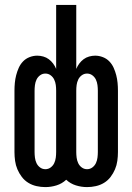

<svg xmlns="http://www.w3.org/2000/svg" viewBox="-20 -755 540 783"><path d="M165 8Q147 8 129 4Q111 0 95.5 -9.5Q80 -19 69 -33.5Q58 -48 51 -64.5Q44 -81 41.5 -99Q39 -117 39 -135V-385Q39 -401 40.5 -417Q42 -433 46 -448.5Q50 -464 56.5 -478.5Q63 -493 74 -504.5Q85 -516 100.5 -522Q116 -528 132 -528Q144 -528 156.5 -524.5Q169 -521 179 -513.5Q189 -506 196.5 -496Q204 -486 209 -474V-735H291V-474Q296 -486 303.5 -496Q311 -506 321 -513.5Q331 -521 343.5 -524.5Q356 -528 368 -528Q384 -528 399.5 -522Q415 -516 426 -504.5Q437 -493 443.5 -478.5Q450 -464 454 -448.5Q458 -433 459.5 -417Q461 -401 461 -385V-135Q461 -117 458.5 -99Q456 -81 449 -64.5Q442 -48 431 -33.5Q420 -19 404.5 -9.5Q389 0 371 4Q353 8 335 8Q312 8 289.5 1Q267 -6 250 -22Q233 -6 210.5 1Q188 8 165 8ZM335 -65Q347 -65 356.5 -72Q366 -79 371 -89.5Q376 -100 377.5 -112Q379 -124 379 -135V-385Q379 -396 377.5 -408Q376 -420 371 -430.5Q366 -441 356.5 -448Q347 -455 335 -455Q323 -455 313.5 -448Q304 -441 299 -430.5Q294 -420 292.5 -408.5Q291 -397 291 -385V-135Q291 -124 292.5 -112Q294 -100 299 -89.5Q304 -79 313.5 -72Q323 -65 335 -65ZM165 -65Q177 -65 186.5 -72Q196 -79 201 -89.5Q206 -100 207.5 -112Q209 -124 209 -135V-385Q209 -397 207.5 -408.5Q206 -420 201 -430.5Q196 -441 186.5 -448Q177 -455 165 -455Q153 -455 143.5 -448Q134 -441 129 -430.5Q124 -420 122.5 -408Q121 -396 121 -385V-135Q121 -124 122.5 -112Q124 -100 129 -89.5Q134 -79 143.5 -72Q153 -65 165 -65Z"/></svg>

Font: Iosevka Medium
Style: Regular
Weight: 500
Monospace: yes
Designer: Belleve Invis
Foundry: Belleve Invis
Version: Version 32.5.0; ttfautohint (v1.8.4)